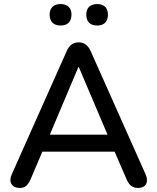

<svg xmlns="http://www.w3.org/2000/svg" viewBox="-20 -921 776 948"><path d="M460 -795C494 -795 513 -814 513 -849C513 -882 494 -901 460 -901C425 -901 406 -882 406 -849C406 -814 425 -795 460 -795ZM279 -795C314 -795 333 -814 333 -849C333 -882 314 -901 279 -901C245 -901 225 -882 225 -849C225 -814 245 -795 279 -795ZM78 7C104 7 118 -6 132 -38L189 -172H546L604 -38C617 -8 632 7 662 7C700 7 716 -22 699 -60L428 -668C414 -699 394 -712 369 -712C343 -712 322 -699 309 -668L38 -60C21 -22 38 7 78 7ZM369 -590 511 -256H226L367 -590Z"/></svg>

Font: Nunito SemiBold
Style: Regular
Weight: 600
Designer: Vernon Adams
Foundry: Vernon Adams
Version: Version 3.602